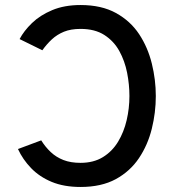

<svg xmlns="http://www.w3.org/2000/svg" viewBox="-20 -732 704 764"><path d="M300.5 12Q234.5 12 185.8 -8.2Q137 -28.5 103.8 -63Q70.5 -97.5 51.5 -139L144 -173.5Q160.5 -147 182 -126.8Q203.5 -106.5 232.5 -95.2Q261.5 -84 300.5 -84Q352.5 -84 389.5 -106.8Q426.5 -129.5 449.8 -168Q473 -206.5 484 -253.8Q495 -301 495 -350Q495 -395.5 485.8 -442.5Q476.5 -489.5 454.8 -529Q433 -568.5 395.2 -592.8Q357.5 -617 300.5 -617Q262 -617 234.5 -605.8Q207 -594.5 186.5 -575.5Q166 -556.5 148.5 -532L58 -576.5Q75 -609 107.2 -640.2Q139.5 -671.5 188 -691.8Q236.5 -712 300.5 -712Q384 -712 441.5 -680.2Q499 -648.5 533.8 -595.8Q568.5 -543 584.2 -478.8Q600 -414.5 600 -350Q600 -284 584 -219.5Q568 -155 533 -102.8Q498 -50.5 440.8 -19.2Q383.5 12 300.5 12Z"/></svg>

Font: Overpass Medium
Style: Regular
Weight: 500
Designer: Delve Withrington, Dave Bailey, Thomas Jockin
Foundry: Delve Fonts LLC
Version: Version 4.000